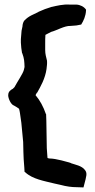

<svg xmlns="http://www.w3.org/2000/svg" viewBox="-20 -747 414 837"><path d="M16 -334C14 -326 23 -297 38 -288H39C45 -285 56 -278 63 -273C65 -267 66 -259 67 -254L73 -212L81 -128L82 -84C82 -65 84 -42 86 -16L87 2L90 4C122 34 173 42 217 53L244 59C270 66 293 69 314 69L344 70L346 62C358 17 360 10 352 -4H351V-5C337 -25 307 -29 291 -35H290V-36C274 -41 224 -56 197 -56C197 -56 187 -57 187 -59L184 -101L182 -221L181 -249L180 -250C169 -282 154 -310 135 -332C136 -334 138 -339 141 -343H142C157 -370 177 -404 183 -447V-448C184 -458 186 -469 185 -481V-482C181 -499 177 -511 177 -529V-556C177 -571 177 -583 178 -595C184 -599 189 -600 203 -608C227 -614 261 -635 287 -634L313 -636L334 -640C344 -656 354 -677 355 -702V-705C346 -718 330 -726 313 -727H284C256 -729 228 -722 206 -717H205C185 -711 166 -704 149 -696H148V-695C127 -684 105 -678 86 -657H85V-656C81 -650 78 -640 78 -632L74 -613L71 -576V-561C72 -546 73 -531 76 -516L77 -515C86 -491 86 -479 87 -455L84 -442C80 -426 57 -393 43 -367L36 -360C28 -356 16 -348 16 -334Z"/></svg>

Font: Vapor
Style: Bd
Weight: 700
Foundry: Cannot Into Space Fonts
Version: Version 0.179